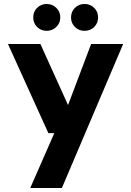

<svg xmlns="http://www.w3.org/2000/svg" viewBox="-20 -725 659 965"><path d="M132 220 253 -56H223L20 -504H183L322 -197L438 -504H599L291 220ZM214 -570Q186 -570 166.5 -589.5Q147 -609 147 -637Q147 -666 166.5 -685.5Q186 -705 214 -705Q243 -705 263 -685.5Q283 -666 283 -637Q283 -609 263 -589.5Q243 -570 214 -570ZM405 -570Q376 -570 356.5 -589.5Q337 -609 337 -637Q337 -666 356.5 -685.5Q376 -705 405 -705Q434 -705 453.5 -685.5Q473 -666 473 -637Q473 -609 453.5 -589.5Q434 -570 405 -570Z"/></svg>

Font: DM Sans Black
Style: Regular
Weight: 900
Designer: Colophon Foundry, Jonny Pinhorn
Foundry: Colophon Foundry
Version: Version 4.004; ttfautohint (v1.8.4.7-5d5b)